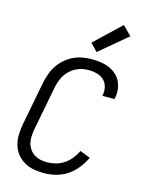

<svg xmlns="http://www.w3.org/2000/svg" viewBox="-135 -996 820 1088"><g transform="rotate(15 275.0 -452.0)"><path d="M232 12Q201 12 171 6.5Q141 1 115.5 -14Q90 -29 72 -52Q54 -75 46 -103.5Q38 -132 39 -163.5Q40 -195 46 -227L96 -487Q102 -513 111.5 -539Q121 -565 137 -588Q153 -611 175 -630Q197 -649 223 -661Q249 -673 275.5 -677.5Q302 -682 328 -682Q354 -682 380 -678.5Q406 -675 429 -665.5Q452 -656 470.5 -640Q489 -624 500 -602.5Q511 -581 514 -555Q517 -529 511 -502L510 -497H439L440 -501Q445 -526 439 -550Q433 -574 416.5 -589.5Q400 -605 376.5 -611.5Q353 -618 328 -618Q310 -618 291 -614.5Q272 -611 253.5 -601.5Q235 -592 219.5 -578Q204 -564 193.5 -547Q183 -530 176.5 -511.5Q170 -493 166 -475L116 -215Q112 -194 111 -173Q110 -152 114.5 -133Q119 -114 130 -98Q141 -82 157 -71.5Q173 -61 192.5 -56.5Q212 -52 233 -52Q258 -52 283 -58.5Q308 -65 331 -80Q354 -95 371.5 -117Q389 -139 400 -163L461 -139Q445 -106 422 -76.5Q399 -47 368 -26.5Q337 -6 301.5 3Q266 12 232 12ZM343 -728 301 -772 453 -916 505 -864Z"/></g></svg>

Font: Lode Term
Style: Italic
Weight: 400
Italic angle: -11°
Monospace: yes
Designer: Belleve Invis
Foundry: Belleve Invis
Version: Version 29.2.0